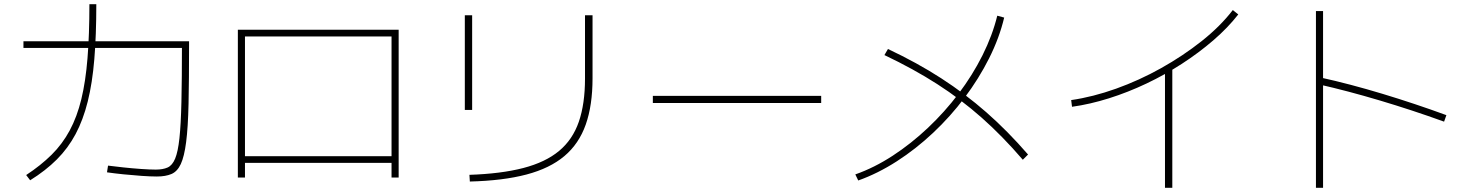

<svg xmlns="http://www.w3.org/2000/svg" viewBox="-20 -835 7040 917"><path d="M729 8Q699 8 656 5Q613 2 569 -2.5Q525 -7 491 -12L496 -44Q527 -40 569 -35.5Q611 -31 653.5 -28Q696 -25 724 -25Q758 -25 780.5 -35Q803 -45 816.5 -77.5Q830 -110 837 -175Q844 -240 846.5 -349Q849 -458 849 -623L866 -606H92V-638H883V-621Q883 -452 880.5 -339Q878 -226 869 -156.5Q860 -87 843.5 -51.5Q827 -16 799 -4Q771 8 729 8ZM105 1Q175 -45 226.5 -96Q278 -147 313 -212Q348 -277 368.5 -361.5Q389 -446 398 -558Q407 -670 407 -815H440Q440 -667 430.5 -552.5Q421 -438 399 -350Q377 -262 341 -194.5Q305 -127 251.5 -73.5Q198 -20 124 26Z M1116 13V-693H1884V13H1850V-57H1150V13ZM1150 -89H1850V-661H1150Z M2222 0Q2373 -5 2479 -32.5Q2585 -60 2650 -114Q2715 -168 2744.5 -253.5Q2774 -339 2774 -460V-762H2810V-461Q2810 -332 2777.5 -240Q2745 -148 2675.5 -89.5Q2606 -31 2494.5 -1.5Q2383 28 2224 32ZM2200 -310V-762H2235V-310Z M3098 -343V-377H3902V-343Z M4065 -2Q4156 -34 4244 -91.5Q4332 -149 4412 -224.5Q4492 -300 4558.5 -388Q4625 -476 4672.5 -571Q4720 -666 4743 -760L4776 -751Q4753 -654 4704 -556.5Q4655 -459 4587 -368.5Q4519 -278 4436.5 -200.5Q4354 -123 4263 -64.5Q4172 -6 4079 27ZM4865 -72Q4768 -185 4668.5 -273Q4569 -361 4456 -433.5Q4343 -506 4204 -572L4221 -601Q4361 -535 4475.5 -461Q4590 -387 4691 -298.5Q4792 -210 4890 -97Z M5096 -357Q5200 -372 5310.5 -411.5Q5421 -451 5525.5 -509.5Q5630 -568 5719 -638.5Q5808 -709 5868 -787L5894 -766Q5844 -702 5775 -642.5Q5706 -583 5625 -530.5Q5544 -478 5455.5 -436Q5367 -394 5276.5 -365.5Q5186 -337 5100 -325ZM5544 62V-510H5579V62Z M6877 -254Q6725 -309 6570.5 -355Q6416 -401 6279 -432L6286 -465Q6427 -434 6582.5 -387Q6738 -340 6888 -285ZM6265 62V-782H6299V62Z"/></svg>

Font: M PLUS 2 ExtraLight
Style: Regular
Weight: 250
Designer: Coji Morishita
Foundry: UNDERFOREST DESIGN
Version: Version 1.001